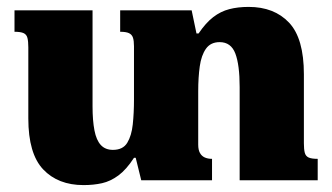

<svg xmlns="http://www.w3.org/2000/svg" viewBox="-20 -522 962 556"><path d="M860 -107Q860 -90 862.5 -80Q865 -70 873.5 -66Q882 -62 900 -62V0H674V-270Q674 -334 661.5 -367Q649 -400 616 -400Q590 -400 576.5 -381Q563 -362 558.5 -330Q554 -298 554 -258V-103Q554 -88 559 -79Q564 -70 573 -66Q582 -62 594 -62V0H389L373 -65H368Q346 -31 323 -14Q300 3 275.5 8.5Q251 14 222 14Q148 14 105 -31.5Q62 -77 62 -179V-385Q62 -402 59.5 -412Q57 -422 48.5 -426Q40 -430 22 -430V-492H248V-214Q248 -173 253.5 -144.5Q259 -116 272 -102Q285 -88 307 -88Q336 -88 348.5 -108.5Q361 -129 364.5 -162Q368 -195 368 -234V-388Q368 -404 365 -413Q362 -422 353.5 -426Q345 -430 328 -430V-492H535L549 -425H555Q576 -456 597.5 -472.5Q619 -489 644 -495.5Q669 -502 700 -502Q774 -502 817 -456.5Q860 -411 860 -307Z"/></svg>

Font: Noto Serif Armenian Black
Style: Regular
Weight: 900
Version: Version 2.007